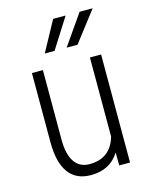

<svg xmlns="http://www.w3.org/2000/svg" viewBox="-115 -824 710 907"><g transform="rotate(-15 240.5 -370.5)"><path d="M355.5 -63Q310.5 9.8 216.3 9.8Q144.5 9.8 107.9 -40Q71.3 -89.8 70.8 -186.5V-528.3H124.5V-188Q124.5 -116.2 149.9 -79.1Q175.3 -42 223.1 -42Q325.7 -42 354.5 -141.6V-528.3H409.2V0H356.4ZM363.3 -749.5H427.2L313.5 -601.6H260.3ZM233.9 -749.5H294.9L201.2 -601.6H153.3Z"/></g></svg>

Font: Roboto Condensed Light
Style: Regular
Weight: 300
Designer: Google
Version: Version 2.134; 2016